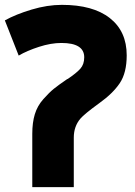

<svg xmlns="http://www.w3.org/2000/svg" viewBox="-38 -750 555 791"><path d="M266 -183V21H95V-199Q95 -245 105.5 -279.5Q116 -314 140.5 -341.5Q165 -369 183.5 -384Q202 -399 240 -425V-424Q277 -449 293 -467Q309 -485 309 -514Q309 -573 215 -573Q172 -573 122.5 -557Q73 -541 39 -521L-18 -666Q27 -691 92 -710.5Q157 -730 217 -730Q345 -730 414.5 -675.5Q484 -621 484 -522Q484 -450 455.5 -407.5Q427 -365 371 -325Q309 -280 293 -261Q266 -229 266 -183Z"/></svg>

Font: Repo
Style: ExtraBold
Weight: 800
Designer: Stefan Peev
Foundry: Context Ltd
Version: Version 001.000